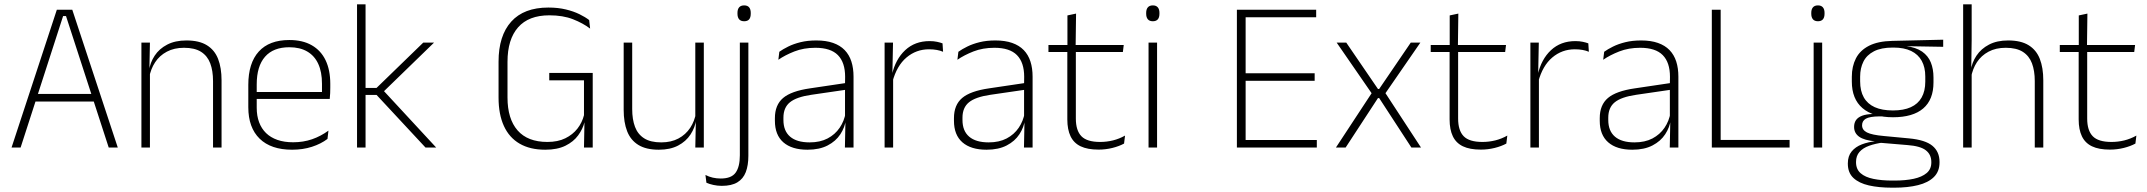

<svg xmlns="http://www.w3.org/2000/svg" viewBox="-20 -684 9954 890"><path d="M33.5 0 243.5 -639H315L526 0H484L286 -609.5H272.5L75.5 0ZM133 -213.5V-248.5H426V-213.5Z M967.5 0V-308Q967.5 -356 954.5 -390.5Q941.5 -425 912 -443.8Q882.5 -462.5 833 -462.5Q787.5 -462.5 753.5 -444.5Q719.5 -426.5 699 -395.2Q678.5 -364 671.5 -324L660.5 -356H670.5Q676 -394 697 -426Q718 -458 755 -477.2Q792 -496.5 844 -496.5Q903.5 -496.5 939.2 -474.2Q975 -452 991 -410.8Q1007 -369.5 1007 -311.5V0ZM635.5 0V-486.5H675L672.5 -362.5L675 -361V0Z M1334 10Q1236 10 1183.5 -41.2Q1131 -92.5 1131 -187V-290.5Q1131 -391.5 1179.5 -445Q1228 -498.5 1321 -498.5Q1383 -498.5 1425.2 -474.2Q1467.5 -450 1489.2 -404.8Q1511 -359.5 1511 -295.5V-278Q1511 -265.5 1510.5 -252.8Q1510 -240 1508.5 -225.5H1472Q1472.5 -245.5 1472.5 -263.2Q1472.5 -281 1472.5 -296Q1472.5 -350.5 1455.2 -388Q1438 -425.5 1404.2 -445.2Q1370.5 -465 1321 -465Q1247 -465 1208.5 -421Q1170 -377 1170 -293V-245V-239V-184.5Q1170 -147 1181 -117.5Q1192 -88 1213.2 -67.2Q1234.5 -46.5 1266 -35.5Q1297.5 -24.5 1339 -24.5Q1386 -24.5 1426.5 -38.5Q1467 -52.5 1502.5 -78.5L1498 -40Q1467.5 -17 1425.8 -3.5Q1384 10 1334 10ZM1151 -225.5V-257.5H1498.5V-225.5Z M1952.5 0 1725.5 -244H1667.5V-276.5H1725.5L1942 -486.5H1992L1753 -254.5V-269L2002 0ZM1635 0V-664H1674.5V0Z M2507.5 10Q2437 10 2388.8 -18Q2340.5 -46 2315.8 -100Q2291 -154 2291 -231.5V-398Q2291 -518.5 2349.8 -583.8Q2408.5 -649 2522 -649Q2567 -649 2603 -640.2Q2639 -631.5 2666 -618.2Q2693 -605 2711 -591L2715.5 -551.5Q2682.5 -576.5 2636 -594.8Q2589.5 -613 2526.5 -613Q2430.5 -613 2381.5 -557.2Q2332.5 -501.5 2332.5 -397.5V-232Q2332.5 -133 2379.2 -79.5Q2426 -26 2517.5 -26Q2566 -26 2600.5 -43Q2635 -60 2656.8 -88Q2678.5 -116 2687 -150V-328L2697 -311.5H2526V-346H2727.5V-117.5L2689.5 -118Q2681.5 -86 2660 -56.5Q2638.5 -27 2601 -8.5Q2563.5 10 2507.5 10ZM2689.5 -132.5H2727.5V0H2687Z M2910.5 -486.5V-178.5Q2910.5 -130.5 2923.5 -96Q2936.5 -61.5 2966 -42.8Q2995.5 -24 3045 -24Q3091 -24 3124.8 -42Q3158.5 -60 3179.2 -91.2Q3200 -122.5 3206.5 -162.5L3217.5 -130.5H3207.5Q3202 -93 3181 -60.8Q3160 -28.5 3123.2 -9.2Q3086.5 10 3034 10Q2975 10 2939 -12.2Q2903 -34.5 2887 -75.8Q2871 -117 2871 -175V-486.5ZM3242.5 -486.5V0H3203L3205.5 -123.5L3203 -125.5V-486.5Z M3409.5 -22.5V-486.5H3449V-22.5ZM3429.5 -585.5Q3414 -585.5 3406.2 -594.5Q3398.5 -603.5 3398.5 -620.5V-624.5Q3398.5 -641 3406.2 -650Q3414 -659 3429.5 -659Q3445 -659 3452.5 -650Q3460 -641 3460 -624.5V-620.5Q3460 -603 3452.5 -594.2Q3445 -585.5 3429.5 -585.5ZM3326 177.5Q3305.5 177.5 3286.5 173.2Q3267.5 169 3254.5 163L3250 127Q3266.5 135.5 3284.2 139.5Q3302 143.5 3321 143.5Q3370.5 143.5 3390 116.2Q3409.5 89 3409.5 36V-150.5H3449V38Q3449 82.5 3437 113.8Q3425 145 3398 161.2Q3371 177.5 3326 177.5Z M3896.5 0 3899 -125 3897 -131.5V-290L3897.5 -328Q3897.5 -394.5 3864 -428.5Q3830.5 -462.5 3759.5 -462.5Q3705.5 -462.5 3662.2 -445.5Q3619 -428.5 3588 -407L3592.5 -444Q3609 -456 3633.8 -468.2Q3658.5 -480.5 3691 -488.5Q3723.5 -496.5 3764 -496.5Q3809 -496.5 3841.8 -485Q3874.5 -473.5 3895.5 -451.8Q3916.5 -430 3926.5 -399Q3936.5 -368 3936.5 -328.5V0ZM3723 10Q3650.5 10 3611.2 -24.2Q3572 -58.5 3572 -124V-136.5Q3572 -197.5 3610 -229.8Q3648 -262 3735 -274.5L3906.5 -300L3908.5 -269L3740.5 -244.5Q3672 -234.5 3641.8 -210Q3611.5 -185.5 3611.5 -138.5V-128Q3611.5 -77 3642.5 -50.5Q3673.5 -24 3733 -24Q3781.5 -24 3816.2 -42.2Q3851 -60.5 3872.2 -91.8Q3893.5 -123 3900 -162L3910.5 -131H3901.5Q3896.5 -94 3875.5 -61.8Q3854.5 -29.5 3816.5 -9.8Q3778.5 10 3723 10Z M4117 -305 4104 -334 4114.5 -337.5Q4131 -409.5 4176 -451.5Q4221 -493.5 4289 -493.5Q4308.5 -493.5 4323.5 -490.2Q4338.5 -487 4349 -483L4351.5 -444Q4339 -449.5 4322.5 -452.5Q4306 -455.5 4286.5 -455.5Q4227 -455.5 4182 -417.5Q4137 -379.5 4117 -305ZM4080.5 0V-486.5H4119.5L4116.5 -338L4120 -334.5V0Z M4726.5 0 4729 -125 4727 -131.5V-290L4727.5 -328Q4727.5 -394.5 4694 -428.5Q4660.5 -462.5 4589.5 -462.5Q4535.5 -462.5 4492.2 -445.5Q4449 -428.5 4418 -407L4422.5 -444Q4439 -456 4463.8 -468.2Q4488.5 -480.5 4521 -488.5Q4553.5 -496.5 4594 -496.5Q4639 -496.5 4671.8 -485Q4704.5 -473.5 4725.5 -451.8Q4746.5 -430 4756.5 -399Q4766.5 -368 4766.5 -328.5V0ZM4553 10Q4480.5 10 4441.2 -24.2Q4402 -58.5 4402 -124V-136.5Q4402 -197.5 4440 -229.8Q4478 -262 4565 -274.5L4736.5 -300L4738.5 -269L4570.5 -244.5Q4502 -234.5 4471.8 -210Q4441.5 -185.5 4441.5 -138.5V-128Q4441.5 -77 4472.5 -50.5Q4503.5 -24 4563 -24Q4611.5 -24 4646.2 -42.2Q4681 -60.5 4702.2 -91.8Q4723.5 -123 4730 -162L4740.5 -131H4731.5Q4726.5 -94 4705.5 -61.8Q4684.5 -29.5 4646.5 -9.8Q4608.5 10 4553 10Z M5072.5 9.5Q5021 9.5 4989.2 -5.8Q4957.5 -21 4942.5 -52.2Q4927.5 -83.5 4927.5 -130.5V-459H4967V-134.5Q4967 -79 4992.8 -52.5Q5018.5 -26 5079.5 -26Q5110 -26 5139.2 -33.2Q5168.5 -40.5 5195 -55.5L5190.5 -18.5Q5167.5 -6 5136.2 1.8Q5105 9.5 5072.5 9.5ZM4840 -443V-475.5H5189L5185 -443ZM4928 -469.5V-612.5L4968 -621L4966 -469.5Z M5304 0V-486.5H5343.5V0ZM5324 -585.5Q5308.5 -585.5 5300.8 -594.5Q5293 -603.5 5293 -620.5V-624.5Q5293 -641 5300.8 -650Q5308.5 -659 5324 -659Q5339 -659 5346.8 -650Q5354.5 -641 5354.5 -624.5V-620.5Q5354.5 -603 5346.8 -594.2Q5339 -585.5 5324 -585.5Z M5713.5 0V-639H5754V0ZM5726 0V-35H6084V0ZM5736 -309.5V-344.5H6074V-309.5ZM5725 -604V-639H6081V-604Z M6172.5 0 6342 -258V-246L6176 -486.5H6220.5L6367.5 -271.5H6373L6519.5 -486.5H6564L6398 -246V-258.5L6567 0H6522.5L6373 -229.5H6367.5L6217.5 0Z M6844.5 9.5Q6793 9.5 6761.2 -5.8Q6729.5 -21 6714.5 -52.2Q6699.5 -83.5 6699.5 -130.5V-459H6739V-134.5Q6739 -79 6764.8 -52.5Q6790.5 -26 6851.5 -26Q6882 -26 6911.2 -33.2Q6940.5 -40.5 6967 -55.5L6962.5 -18.5Q6939.5 -6 6908.2 1.8Q6877 9.5 6844.5 9.5ZM6612 -443V-475.5H6961L6957 -443ZM6700 -469.5V-612.5L6740 -621L6738 -469.5Z M7110.5 -305 7097.5 -334 7108 -337.5Q7124.5 -409.5 7169.5 -451.5Q7214.5 -493.5 7282.5 -493.5Q7302 -493.5 7317 -490.2Q7332 -487 7342.5 -483L7345 -444Q7332.5 -449.5 7316 -452.5Q7299.5 -455.5 7280 -455.5Q7220.5 -455.5 7175.5 -417.5Q7130.5 -379.5 7110.5 -305ZM7074 0V-486.5H7113L7110 -338L7113.5 -334.5V0Z M7720 0 7722.5 -125 7720.5 -131.5V-290L7721 -328Q7721 -394.5 7687.5 -428.5Q7654 -462.5 7583 -462.5Q7529 -462.5 7485.8 -445.5Q7442.5 -428.5 7411.5 -407L7416 -444Q7432.5 -456 7457.2 -468.2Q7482 -480.5 7514.5 -488.5Q7547 -496.5 7587.5 -496.5Q7632.5 -496.5 7665.2 -485Q7698 -473.5 7719 -451.8Q7740 -430 7750 -399Q7760 -368 7760 -328.5V0ZM7546.5 10Q7474 10 7434.8 -24.2Q7395.5 -58.5 7395.5 -124V-136.5Q7395.5 -197.5 7433.5 -229.8Q7471.5 -262 7558.5 -274.5L7730 -300L7732 -269L7564 -244.5Q7495.5 -234.5 7465.2 -210Q7435 -185.5 7435 -138.5V-128Q7435 -77 7466 -50.5Q7497 -24 7556.5 -24Q7605 -24 7639.8 -42.2Q7674.5 -60.5 7695.8 -91.8Q7717 -123 7723.5 -162L7734 -131H7725Q7720 -94 7699 -61.8Q7678 -29.5 7640 -9.8Q7602 10 7546.5 10Z M7956 0H7915V-639H7956ZM7934 -35.5H8275.5V0H7934Z M8387 0V-486.5H8426.5V0ZM8407 -585.5Q8391.5 -585.5 8383.8 -594.5Q8376 -603.5 8376 -620.5V-624.5Q8376 -641 8383.8 -650Q8391.5 -659 8407 -659Q8422 -659 8429.8 -650Q8437.5 -641 8437.5 -624.5V-620.5Q8437.5 -603 8429.8 -594.2Q8422 -585.5 8407 -585.5Z M8755 -140.5Q8663 -140.5 8613.5 -182.8Q8564 -225 8564 -306V-328Q8564 -376.5 8583 -413.5Q8602 -450.5 8643.5 -471.8Q8685 -493 8751.5 -494.5L8987.5 -500V-467L8814 -470V-470.5Q8861.5 -464.5 8889.8 -444.8Q8918 -425 8930.2 -394.5Q8942.5 -364 8942.5 -325V-302Q8942.5 -222 8894.8 -181.2Q8847 -140.5 8755 -140.5ZM8752 153H8761.5Q8812.5 153 8850.8 144.8Q8889 136.5 8910.8 118.2Q8932.5 100 8932.5 69V67Q8932.5 32.5 8907.2 12.8Q8882 -7 8822.5 -11.5L8691.5 -22.5L8710 -23.5Q8672.5 -18.5 8644 -8.2Q8615.5 2 8599.5 20.2Q8583.5 38.5 8583.5 66.5V68Q8583.5 100.5 8604.8 119Q8626 137.5 8664 145.2Q8702 153 8752 153ZM8750.5 186Q8689 186 8643 175.5Q8597 165 8571.2 140.8Q8545.5 116.5 8545.5 75V73Q8545.5 39.5 8563.2 18Q8581 -3.5 8610.5 -14.8Q8640 -26 8675 -29.5L8674 -28.5Q8621.5 -33.5 8598 -50.2Q8574.5 -67 8574.5 -95.5V-96Q8574.5 -114 8583.2 -127Q8592 -140 8611.5 -147.5Q8631 -155 8662 -155.5V-163L8730 -144L8691.5 -144.5Q8646.5 -144 8629 -133.8Q8611.5 -123.5 8611.5 -103.5V-103Q8611.5 -81.5 8634.2 -70Q8657 -58.5 8713 -53.5L8829.5 -42.5Q8904.5 -35.5 8937.5 -8.2Q8970.5 19 8970.5 66.5V69Q8970.5 111 8944.2 136.8Q8918 162.5 8871 174.2Q8824 186 8761 186ZM8754.5 -172Q8804 -172 8837.2 -187Q8870.5 -202 8887.5 -232Q8904.5 -262 8904.5 -305.5V-329.5Q8904.5 -372 8888 -402Q8871.5 -432 8838.8 -447.8Q8806 -463.5 8757.5 -463.5H8753.5Q8700 -463.5 8666.5 -446.2Q8633 -429 8617.8 -398.5Q8602.5 -368 8602.5 -328.5V-307Q8602.5 -262.5 8619.5 -232.5Q8636.5 -202.5 8670.2 -187.2Q8704 -172 8754.5 -172Z M9412 0V-308Q9412 -356 9399 -390.5Q9386 -425 9356.5 -443.8Q9327 -462.5 9277.5 -462.5Q9231.5 -462.5 9197.8 -444.5Q9164 -426.5 9143.8 -395.5Q9123.5 -364.5 9116.5 -324L9103 -356H9115Q9120.5 -394 9141.8 -426Q9163 -458 9199.8 -477.2Q9236.5 -496.5 9288.5 -496.5Q9348 -496.5 9383.8 -474.2Q9419.5 -452 9435.5 -410.8Q9451.5 -369.5 9451.5 -311.5V0ZM9080 0V-664H9119.5V-498.5L9117.5 -359L9119.5 -355V0Z M9760.5 9.5Q9709 9.5 9677.2 -5.8Q9645.5 -21 9630.5 -52.2Q9615.5 -83.5 9615.5 -130.5V-459H9655V-134.5Q9655 -79 9680.8 -52.5Q9706.5 -26 9767.5 -26Q9798 -26 9827.2 -33.2Q9856.5 -40.5 9883 -55.5L9878.5 -18.5Q9855.5 -6 9824.2 1.8Q9793 9.5 9760.5 9.5ZM9528 -443V-475.5H9877L9873 -443ZM9616 -469.5V-612.5L9656 -621L9654 -469.5Z"/></svg>

Font: Anek Gujarati ExtraLight
Style: Regular
Weight: 250
Version: Version 1.003